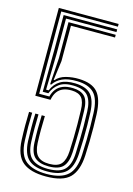

<svg xmlns="http://www.w3.org/2000/svg" viewBox="-122 -863 648 933"><g transform="rotate(15 202.0 -396.5)"><path d="M205 7.4Q127.1 7.4 88.3 -24.1Q49.4 -55.6 46 -133.9Q44.3 -174 44.3 -206.2Q44.2 -238.5 45.4 -274.7H61.2Q59.8 -235.8 60 -204.9Q60.2 -174 61.8 -134.4Q64.9 -61 101.2 -33.1Q137.4 -5.2 205 -5.2Q277.8 -5.2 311.4 -36.2Q345 -67.1 348.3 -140.2Q350.1 -180.7 350.9 -215.6Q351.6 -250.6 351.3 -283.4Q351 -316.2 349.6 -349.6Q346.7 -420.9 318.6 -449.5Q290.5 -478 233.5 -479.2Q187.7 -480.4 159.1 -467.5Q130.6 -454.5 115.3 -431L109.5 -431L117.9 -564.2L117.7 -745.4H355.3V-731.8H133.6L133.7 -554L120.6 -455.4H124.4Q142.6 -476.8 174.3 -485Q205.9 -493.1 238.8 -492.1Q304.9 -490.3 333.5 -457.3Q362.1 -424.3 365.4 -348.7Q366.8 -316.1 367.1 -282.5Q367.4 -248.9 366.7 -213.8Q366 -178.7 364.1 -141.1Q360.4 -64.5 325.3 -28.5Q290.2 7.4 205 7.4ZM205 -17.8Q141.3 -17.8 110.9 -44.8Q80.5 -71.7 77.4 -137Q76.2 -167.9 75.9 -203.5Q75.6 -239.2 77.1 -274.7H92.9Q91.7 -241.9 91.8 -205.8Q91.8 -169.6 93.3 -137.5Q95.7 -78.3 123.1 -54.5Q150.4 -30.7 205 -30.6Q266.7 -30.6 290.7 -57.6Q314.7 -84.7 316.6 -140.5Q318.2 -181.1 318.9 -212.6Q319.6 -244.2 319.6 -276.1Q319.5 -308 317.9 -349.3Q316.2 -400.8 295.7 -426.4Q275.2 -452.1 222.6 -453.9Q176.4 -455.6 150.5 -436.6Q124.6 -417.6 112.6 -386.4H84.3L86 -593.5V-772.7H355.3V-759.1H101.5L101.7 -580.1L97.4 -400.4H110.4Q124.2 -434.1 152.1 -451.1Q180 -468 227.3 -466.6Q282.9 -464.8 307 -437.2Q331.1 -409.5 333.8 -349.6Q335.2 -318.2 335.6 -285.2Q336.1 -252.2 335.3 -216.3Q334.6 -180.4 332.4 -140.2Q328.7 -74.5 299.1 -46.1Q269.5 -17.8 205 -17.8ZM205 -43.3Q160.3 -43.3 136.1 -63.7Q111.9 -84.1 109.3 -136.8Q107.7 -174.3 107.8 -206.1Q107.9 -237.8 109.1 -274.7H124.9Q123.7 -241.8 123.6 -205.5Q123.5 -169.2 124.9 -138.9Q127.2 -94.5 146.2 -75.2Q165.1 -55.9 205 -55.9Q248 -55.9 265.4 -76.8Q282.8 -97.6 285 -140.8Q286.9 -177.7 287.5 -210.7Q288.2 -243.7 288 -277.1Q287.8 -310.5 286.5 -348.6Q285.5 -390.8 270 -409.4Q254.5 -427.9 220.1 -428.8Q194.6 -429.6 176.2 -422.1Q157.8 -414.6 146.6 -398.8Q135.3 -383 130.9 -358.3H54.4V-800H355.3V-786.4H70.2V-372.4H121.4Q126.7 -394.3 139.1 -410.2Q151.4 -426 172 -434.2Q192.6 -442.4 222.8 -441.4Q260.9 -440.5 281 -420.9Q301.1 -401.4 302.4 -348.7Q303.2 -318.5 303.5 -293.3Q303.8 -268.1 303.7 -244.3Q303.5 -220.5 302.7 -195.5Q301.9 -170.5 300.8 -140.5Q298.8 -90.7 277.8 -67Q256.8 -43.3 205 -43.3Z"/></g></svg>

Font: Big Shoulders Inline Text Thin
Style: Regular
Weight: 100
Designer: Patric King
Foundry: XO Type Co
Version: Version 2.002